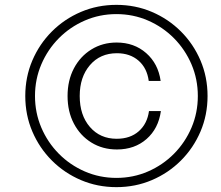

<svg xmlns="http://www.w3.org/2000/svg" viewBox="-20 -755 910 790"><path d="M459 15Q381 15 313 -14Q245 -43 193.5 -94.5Q142 -146 113 -214Q84 -282 84 -360Q84 -438 113 -506Q142 -574 193.5 -625.5Q245 -677 313 -706Q381 -735 459 -735Q537 -735 605 -706Q673 -677 724.5 -625.5Q776 -574 805 -506Q834 -438 834 -360Q834 -282 805 -214Q776 -146 724.5 -94.5Q673 -43 605 -14Q537 15 459 15ZM459 -23Q528 -23 589 -49.5Q650 -76 696 -122.5Q742 -169 768 -230Q794 -291 794 -360Q794 -429 768 -490Q742 -551 696 -597.5Q650 -644 589 -670.5Q528 -697 459 -697Q390 -697 329 -670.5Q268 -644 222 -597.5Q176 -551 150 -490Q124 -429 124 -360Q124 -291 150 -230Q176 -169 222 -122.5Q268 -76 329 -49.5Q390 -23 459 -23ZM461 -140Q402 -140 356 -168.5Q310 -197 284 -246.5Q258 -296 258 -360Q258 -424 284 -473.5Q310 -523 356 -551.5Q402 -580 460 -580Q532 -580 581.5 -536.5Q631 -493 641 -422H592Q585 -475 550 -505.5Q515 -536 461 -536Q392 -536 350 -487Q308 -438 308 -360Q308 -281 350 -232.5Q392 -184 460 -184Q516 -184 551 -215Q586 -246 593 -298H642Q632 -226 583 -183Q534 -140 461 -140Z"/></svg>

Font: Instrument Sans
Style: Italic
Weight: 400
Italic angle: -13°
Designer: Rodrigo Fuenzalida
Foundry: fragTYPE
Version: Version 1.000;gftools[0.9.28]